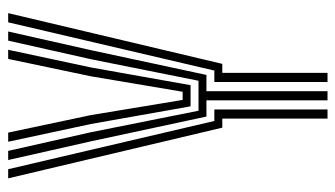

<svg xmlns="http://www.w3.org/2000/svg" viewBox="-200 -640 840 481"><g transform="rotate(-90 220.5 -400.0)"><path d="M209.2 0V-303.3H168.5L106.5 -592.5L59.6 -800H82.5L129.3 -592.5L183.1 -323.2H258.2L312.1 -592.5L358.7 -800H381.6L334.8 -592.5L272.8 -303.3H232.1V0ZM163.3 0V-263.6H140.7L13.7 -800H36.6L157.5 -283.5H186.3V0ZM255 0V-283.5H283.7L404.6 -800H427.6L300.5 -263.6H277.9V0ZM194.1 -343.1 149.9 -592.5 105.4 -800H128.3L172.2 -592.5L210.2 -362.9H230.6L269.3 -592.5L312.9 -800H335.8L291.5 -592.5L247.1 -343.1Z"/></g></svg>

Font: Big Shoulders Inline Text Thin
Style: Regular
Weight: 100
Designer: Patric King
Foundry: XO Type Co
Version: Version 2.002